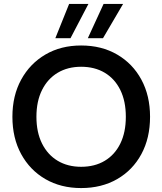

<svg xmlns="http://www.w3.org/2000/svg" viewBox="-20 -943 825 975"><path d="M392 12Q289 12 210.5 -33.5Q132 -79 87.5 -160.5Q43 -242 43 -350Q43 -457 87.5 -538.5Q132 -620 210.5 -666Q289 -712 392 -712Q496 -712 575 -666Q654 -620 698 -538.5Q742 -457 742 -350Q742 -242 698 -160.5Q654 -79 575 -33.5Q496 12 392 12ZM392 -96Q461 -96 512 -126.5Q563 -157 591 -214Q619 -271 619 -350Q619 -429 591 -486Q563 -543 512 -573.5Q461 -604 392 -604Q324 -604 273 -573.5Q222 -543 193.5 -486Q165 -429 165 -350Q165 -271 193.5 -214Q222 -157 273 -126.5Q324 -96 392 -96ZM426 -749 506 -923H605L503 -749ZM261 -749 331 -923H429L338 -749Z"/></svg>

Font: DM Sans 28pt SemiBold
Style: Regular
Weight: 600
Version: Version 4.004;gftools[0.9.30]